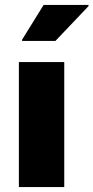

<svg xmlns="http://www.w3.org/2000/svg" viewBox="-20 -763 381 783"><path d="M57 -510H242V0H57ZM70 -601 158 -743H341V-738L206 -596H70Z"/></svg>

Font: Saira Stencil
Style: Regular
Weight: 400
Designer: Hector Gatti with collaboration of the Omnibus-Type team
Foundry: Omnibus-Type
Version: Version 1.003